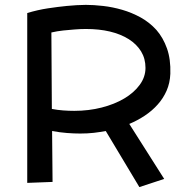

<svg xmlns="http://www.w3.org/2000/svg" viewBox="-20 -739 754 781"><path d="M672.9 -439Q671.4 -401.4 657.7 -370.1Q644 -338.9 621.6 -314Q599.1 -288.6 569.3 -268.8Q539.6 -249 505.9 -234.9L647.9 -11.2L546.9 22L410.2 -206.1Q386.7 -201.7 361.6 -198.7Q336.4 -195.8 306.2 -195.8Q281.7 -195.8 252.7 -198Q223.6 -200.2 191.9 -206.1L193.8 1L90.8 4.9V-686Q132.8 -698.7 174.8 -705.1Q216.8 -711.4 251.5 -714.8Q292 -718.8 329.1 -719.2Q360.8 -719.2 399.4 -714.8Q438 -710.4 476.8 -699.2Q515.6 -688 552.2 -668Q588.4 -647.9 616.2 -617.2Q643.6 -585.9 659.2 -542Q674.8 -498 672.9 -439ZM329.1 -621.1Q317.9 -621.1 306.4 -620.6Q294.9 -620.1 282.7 -619.1Q262.2 -617.7 237.3 -615Q212.4 -612.3 189 -606.9L190.9 -295.9Q213.9 -291.5 237.1 -289.8Q260.3 -288.1 282.2 -288.1Q340.8 -288.1 393.3 -301.5Q445.8 -314.9 485.4 -338.4Q524.9 -361.8 548.3 -393.8Q571.8 -425.8 571.8 -462.9Q571.8 -500.5 554 -529.8Q536.1 -559.1 503.9 -579.6Q437.5 -621.1 329.1 -621.1Z"/></svg>

Font: Preahvihear
Style: Regular
Weight: 400
Designer: Danh Hong
Version: Version 8.002; ttfautohint (v1.8.3)